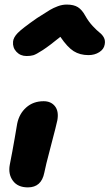

<svg xmlns="http://www.w3.org/2000/svg" viewBox="-20 -789 479 840"><path d="M96.2 -543.9Q69.3 -543.9 52 -562.3Q34.7 -580.6 37.1 -606.9Q38.6 -625 57.4 -644.5Q76.2 -664.1 142.1 -710Q184.6 -737.3 199 -745.8Q213.4 -754.4 232.9 -761.7Q252.4 -769 272 -769Q302.7 -769 320.8 -757.6Q338.9 -746.1 353 -720.2Q367.2 -694.8 385.7 -675Q404.3 -655.3 416 -646.2Q427.7 -637.2 434.6 -624.3Q441.4 -611.3 438 -594.2Q434.6 -573.7 414.3 -560.8Q394 -547.9 367.2 -547.9Q329.6 -547.9 302.2 -565.2Q274.9 -582.5 244.1 -627.9Q196.3 -588.9 167 -569.8Q137.7 -550.8 125.7 -547.4Q113.8 -543.9 96.2 -543.9ZM102.1 30.8Q57.6 30.8 36.4 1.7Q15.1 -27.3 22.9 -68.8Q34.2 -125.5 44.4 -184.8Q54.7 -244.1 55.2 -248Q64 -291.5 94.7 -318.8Q125.5 -346.2 170.9 -346.2Q203.1 -346.2 220.5 -324.2Q237.8 -302.2 231 -263.2Q227.1 -243.2 202.4 -149.7Q177.7 -56.2 173.8 -33.2Q161.1 30.8 102.1 30.8Z"/></svg>

Font: Shantell Sans Irregular Bouncy
Style: Bold Italic
Weight: 700
Italic angle: -11.31°
Designer: Stephen Nixon, Anya Danilova, Shantell Martin
Foundry: Arrow Type
Version: Version 1.006;[9816181b4]